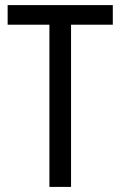

<svg xmlns="http://www.w3.org/2000/svg" viewBox="-20 -827 474 754"><path d="M259 -93V-730H423V-807H10V-730H174V-93Z"/></svg>

Font: Noto Sans Kannada UI Condensed
Style: Regular
Weight: 400
Width: 3
Designer: Jelle Bosma - Monotype Design Team
Foundry: Monotype Imaging Inc.
Version: Version 2.005